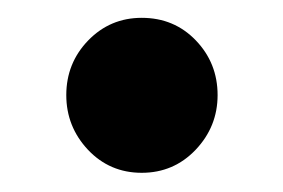

<svg xmlns="http://www.w3.org/2000/svg" viewBox="-20 -356 310 210"><path d="M135 -167Q100 -167 76.2 -192.2Q52.5 -217.5 52.5 -252Q52.5 -287 76.5 -311.8Q100.5 -336.5 135 -336.5Q170.5 -336.5 194.2 -311.8Q218 -287 218 -252Q218 -217.5 194 -192.2Q170 -167 135 -167Z"/></svg>

Font: Fraunces 72pt S050 SemiBold
Style: Regular
Weight: 600
Version: Version 1.000; ttfautohint (v1.8.3)